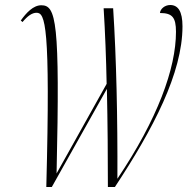

<svg xmlns="http://www.w3.org/2000/svg" viewBox="-20 -747 749 767"><path d="M165 0H187L407 -392C410 -255 411 -119 411 0H439C592 -232 709 -455 709 -642C709 -702 691 -727 660 -727C638 -727 620 -711 619 -695C668 -695 683 -678 683 -620C683 -473 609 -271 449 -33C450 -275 445 -511 432 -714H394C400 -617 404 -515 406 -412L206 -54C220 -663 204 -726 145 -726C113 -726 85 -696 63 -665L70 -659C90 -683 108 -696 126 -696C160 -696 182 -651 165 0Z"/></svg>

Font: Noto Serif Display ExtraCondensed ExtraLight
Style: Italic
Weight: 200
Width: 2
Italic angle: -12°
Designer: Monotype Design Team
Foundry: Monotype Imaging Inc.
Version: Version 2.009